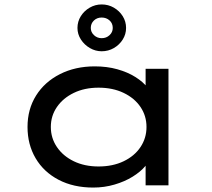

<svg xmlns="http://www.w3.org/2000/svg" viewBox="-20 -835 954 865"><path d="M400 10Q311 10 244 -25Q177 -60 140.5 -122Q104 -184 104 -263Q104 -343 142.5 -404.5Q181 -466 250 -501Q319 -536 407 -536Q462 -536 508.5 -523Q555 -510 590 -488Q625 -466 644.5 -440.5Q664 -415 665 -389H636V-525H739V0H636V-141L657 -136Q656 -112 634.5 -86.5Q613 -61 577.5 -39Q542 -17 496 -3.5Q450 10 400 10ZM424 -85Q488 -85 537 -108.5Q586 -132 613 -172.5Q640 -213 640 -263Q640 -313 613 -353Q586 -393 537 -416.5Q488 -440 424 -440Q361 -440 312.5 -416.5Q264 -393 236.5 -353Q209 -313 209 -263Q209 -213 236.5 -172.5Q264 -132 312.5 -108.5Q361 -85 424 -85ZM438 -604Q410 -604 385 -618.5Q360 -633 344.5 -657Q329 -681 329 -709Q329 -738 344 -762Q359 -786 384 -800.5Q409 -815 438 -815Q468 -815 493 -800.5Q518 -786 533 -762Q548 -738 548 -709Q548 -681 533 -657Q518 -633 493 -618.5Q468 -604 438 -604ZM438 -663Q459 -663 473.5 -676.5Q488 -690 488 -709Q488 -730 473.5 -743Q459 -756 438 -756Q417 -756 403 -742.5Q389 -729 389 -709Q389 -690 403.5 -676.5Q418 -663 438 -663Z"/></svg>

Font: Lexend Tera
Style: Regular
Weight: 400
Designer: Bonnie Shaver-Troup, Thomas Jockin
Foundry: Lexend
Version: Version 1.007